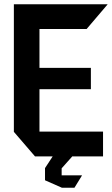

<svg xmlns="http://www.w3.org/2000/svg" viewBox="-20 -733 527 900"><path d="M144 0 45 -115V-116H463V0ZM45 -116V-713H165V-116ZM165 -315V-415H406V-315ZM165 -597V-713H484V-712L386 -597ZM191 56V55L227 0H318V1L269 56ZM268 146 191 112V56H269V146ZM269 147V89H364V90L329 147Z"/></svg>

Font: Foldit Medium
Style: Regular
Weight: 500
Version: Version 1.003